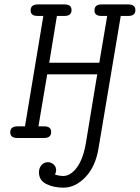

<svg xmlns="http://www.w3.org/2000/svg" viewBox="-20 -631 639 878"><path d="M26.9 -25.9Q26.9 -52.7 59.1 -53.2H94.2L178.2 -558.1H151.9Q119.6 -558.1 120.1 -584Q120.1 -610.8 153.8 -610.8H274.9Q307.1 -610.8 307.1 -585Q307.1 -558.1 274.9 -558.1H240.2L205.1 -344.2H434.1L470.2 -558.1H443.8Q411.6 -558.1 412.1 -584Q412.1 -610.8 444.8 -610.8H565.9Q599.1 -610.8 599.1 -585Q599.1 -558.1 566.9 -558.1H532.2L431.2 43Q418 128.9 371.6 178Q325.2 227.1 270 227.1Q225.1 227.1 191.7 210.4Q158.2 193.8 158.2 157.2Q158.2 137.2 169.7 124Q181.2 110.8 199.2 110.8Q214.4 110.8 225.6 121.3Q236.8 131.8 236.8 147Q236.8 152.8 231.9 168Q252.9 173.8 268.1 173.8Q294.9 173.8 317.9 150.9Q357.9 111.8 373 22L418.9 -256.8L424.8 -291H195.8L155.8 -53.2H182.1Q214.4 -53.2 213.9 -26.9Q213.9 0 181.2 0H60.1Q26.9 0 26.9 -25.9Z"/></svg>

Font: CMU Typewriter Text
Style: LightOblique
Weight: 200
Italic angle: -9.46001°
Version: Version 0.7.0